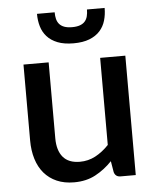

<svg xmlns="http://www.w3.org/2000/svg" viewBox="-52 -765 666 817"><g transform="rotate(-5 280.5 -356.0)"><path d="M168 -510H60.5V-185.5C60.5 -156.8 64.2 -130.6 71.5 -106.8C78.8 -82.9 89.8 -62.5 104.2 -45.5C118.8 -28.5 136.7 -15.3 158 -6C179.3 3.3 204 8 232 8C266.7 8 297.1 1 323.2 -13C349.4 -27 373.3 -45.3 395 -68L403 -20.5C407 -6.8 416.2 0 430.5 0H495.5V-510H388V-138C370 -119 350.7 -104.1 330.2 -93.2C309.7 -82.4 287.7 -77 264 -77C231.7 -77 207.6 -86.5 191.7 -105.5C175.9 -124.5 168 -151.2 168 -185.5ZM281 -581.5C308 -581.5 330.7 -585.2 349.2 -592.5C367.7 -599.8 382.7 -609.8 394 -622.5C405.3 -635.2 413.4 -649.8 418.2 -666.5C423.1 -683.2 425.5 -701 425.5 -720H350C350 -709.3 348.9 -699.7 346.7 -691.2C344.6 -682.7 340.9 -675.5 335.7 -669.5C330.6 -663.5 323.5 -658.8 314.5 -655.5C305.5 -652.2 294.3 -650.5 281 -650.5C267.3 -650.5 256.1 -652.2 247.2 -655.5C238.4 -658.8 231.4 -663.5 226.2 -669.5C221.1 -675.5 217.4 -682.7 215.2 -691.2C213.1 -699.7 212 -709.3 212 -720H136.5C136.5 -701 138.9 -683.2 143.8 -666.5C148.6 -649.8 156.7 -635.2 168 -622.5C179.3 -609.8 194.3 -599.8 212.8 -592.5C231.3 -585.2 254 -581.5 281 -581.5Z"/></g></svg>

Font: Lato Semibold
Style: Regular
Weight: 600
Designer: Lukasz Dziedzic
Foundry: tyPoland Lukasz Dziedzic
Version: Version 2.006; 2014-01-15